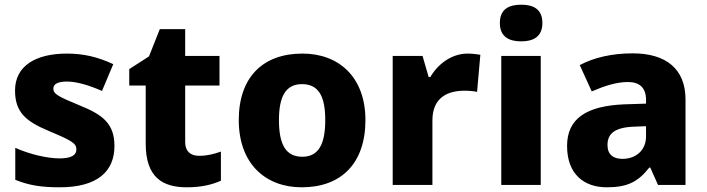

<svg xmlns="http://www.w3.org/2000/svg" viewBox="-20 -787 3007 817"><path d="M467 -166C467 -263 414 -300 320 -338C226 -377 207 -387 207 -410C207 -430 227 -440 265 -440C306 -440 360 -424 414 -400L462 -514C395 -545 335 -559 265 -559C131 -559 44 -506 44 -402C44 -310 89 -271 187 -230C287 -188 305 -177 305 -151C305 -127 284 -113 233 -113C185 -113 109 -129 45 -158V-22C104 2 156 10 234 10C394 10 467 -57 467 -166Z M827 -124C791 -124 768 -143 768 -182V-423H914V-549H768V-663H660L614 -547L530 -493V-423H600V-176C600 -31 673 10 775 10C839 10 884 -2 920 -18V-142C889 -131 861 -124 827 -124Z M1535 -276C1535 -458 1423 -559 1267 -559C1098 -559 996 -458 996 -276C996 -92 1108 10 1264 10C1432 10 1535 -92 1535 -276ZM1167 -276C1167 -377 1196 -429 1265 -429C1336 -429 1364 -377 1364 -276C1364 -174 1336 -120 1266 -120C1195 -120 1167 -174 1167 -276Z M1970 -559C1901 -559 1843 -514 1811 -459H1804L1778 -549H1651V0H1820V-275C1820 -377 1892 -401 1956 -401C1979 -401 1998 -399 2010 -396L2024 -554C2012 -556 1988 -559 1970 -559Z M2198 -767C2148 -767 2107 -750 2107 -689C2107 -629 2148 -611 2198 -611C2247 -611 2288 -629 2288 -689C2288 -750 2247 -767 2198 -767ZM2281 -549H2113V0H2281Z M2672 -560C2584 -560 2507 -542 2447 -510L2498 -398C2551 -421 2603 -438 2652 -438C2700 -438 2729 -415 2729 -362V-346L2635 -343C2476 -336 2393 -283 2393 -166C2393 -46 2465 10 2562 10C2653 10 2696 -15 2743 -74H2747L2780 0H2897V-364C2897 -493 2815 -560 2672 -560ZM2678 -248 2729 -250V-206C2729 -147 2685 -111 2629 -111C2591 -111 2565 -128 2565 -170C2565 -217 2594 -245 2678 -248Z"/></svg>

Font: Noto Sans Arabic ExtBd
Style: Regular
Weight: 800
Designer: Monotype Design Team, Nadine Chahine, Nizar Qandah and Khaled Hosny
Foundry: Monotype Imaging Inc.
Version: Version 2.012